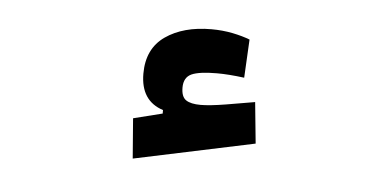

<svg xmlns="http://www.w3.org/2000/svg" viewBox="-30 -827 647 322"><g transform="rotate(5 293.0 -666.0)"><path d="M202.1 -552.7 196.8 -620.1 245.6 -632.3V-638.2Q207.5 -650.4 207.5 -696.3Q207.5 -738.3 237.5 -759.3Q267.6 -780.3 314.9 -780.3Q333.5 -780.3 350.6 -776.9Q367.7 -773.4 379.9 -768.6L376.5 -704.1Q350.1 -707.5 330.6 -707.5Q300.8 -707.5 287.8 -701.7Q274.9 -695.8 274.9 -678.7Q274.9 -663.1 283 -657.7Q291 -652.3 307.6 -652.3Q322.8 -652.3 349.6 -656.7Q376.5 -661.1 398.4 -665L405.3 -595.7Z"/></g></svg>

Font: Cascadia Mono PL SemiBold
Style: Regular
Weight: 600
Monospace: yes
Designer: Aaron Bell
Foundry: Saja Typeworks
Version: Version 2404.023; ttfautohint (v1.8.4)